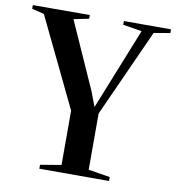

<svg xmlns="http://www.w3.org/2000/svg" viewBox="-100 -817 816 891"><g transform="rotate(10 308.5 -371.5)"><path d="M243 -35V-291L40.5 -711L-17 -725V-742.5L251.5 -743V-725.5L180 -711L320 -397.5L347 -326.5L374.5 -395L501 -711L412 -725.5V-743H634V-725.5L557.5 -712.5L371 -300V-35L473 -18.5V0H144.5V-18.5Z"/></g></svg>

Font: Merriweather 144pt SemiBold
Style: Regular
Weight: 600
Version: Version 2.100